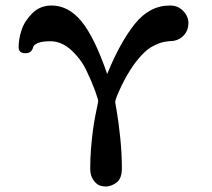

<svg xmlns="http://www.w3.org/2000/svg" viewBox="-20 -470 762 690"><path d="M46.9 -300.8Q46.9 -329.6 57.4 -361.8Q67.9 -394 95.9 -422.1Q124 -450.2 165 -450.2Q226.1 -450.2 272.9 -393.1Q319.8 -335.9 365.2 -204.1Q411.1 -316.9 464.1 -383.5Q517.1 -450.2 590.8 -450.2Q619.6 -450.2 638.4 -430.7Q657.2 -411.1 657.2 -386.2Q657.2 -362.3 642.1 -344.7Q627 -327.1 604 -323.2L585.9 -321.8Q568.8 -319.8 559.3 -316.9Q549.8 -314 532 -305.4Q514.2 -296.9 496.1 -279.1Q478 -261.2 459 -234.9Q434.1 -198.7 414.1 -156.2Q394 -113.8 394 -103Q394 -102.1 399.9 -68.1Q405.8 -34.2 411.9 22.9Q418 80.1 418 134.8Q418 171.9 398.9 186Q379.9 200.2 359.9 200.2Q347.7 200.2 336.9 196Q326.2 191.9 315.2 176.5Q304.2 161.1 304.2 136.2Q304.2 101.1 307.1 64Q310.1 26.9 314 -2Q317.9 -30.8 322.5 -54Q327.1 -77.1 330.1 -91.1Q333 -105 333 -106Q333 -112.8 321.5 -144.3Q310.1 -175.8 290.5 -216.8Q271 -257.8 236.1 -289.8Q201.2 -321.8 161.1 -321.8Q131.3 -321.8 116.2 -315.4Q101.1 -309.1 99.1 -300.5Q97.2 -292 91.1 -285.4Q85 -278.8 70.8 -278.8Q46.9 -278.8 46.9 -300.8Z"/></svg>

Font: CMU Serif
Style: Bold
Weight: 700
Version: Version 0.7.0